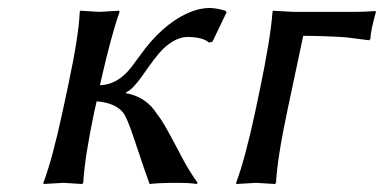

<svg xmlns="http://www.w3.org/2000/svg" viewBox="-20 -459 964 482"><path d="M152.3 -250Q177.7 -369.6 180.2 -429.2L181.6 -432.1Q183.6 -432.1 230 -429.2Q230 -429.2 278.8 -432.1L280.3 -429.2Q260.3 -374.5 231.9 -250L231 -245.1Q274.9 -246.1 309.1 -289.6Q314.9 -296.9 326.2 -312.5Q346.2 -340.3 358.4 -354Q417 -420.4 480.5 -436Q494.1 -439 506.3 -439Q524.9 -438.5 545.9 -432.1L548.8 -428.2L513.2 -354L504.9 -352.1Q488.8 -366.2 449.7 -366.2Q419.4 -365.2 388.2 -335Q372.1 -319.3 335.4 -266.1Q312.5 -233.9 296.4 -227.1L295.9 -225.1Q339.8 -217.3 366.2 -184.1Q374 -173.8 384.8 -158.2Q398.9 -136.7 438 -61.5Q456.1 -27.8 476.1 0L473.6 2.9Q459 0 421.9 0Q381.8 0 355.5 2.9Q348.1 -16.1 315.9 -112.8Q298.8 -164.6 288.1 -177.7Q267.1 -201.2 222.7 -204.6L216.8 -179.2Q192.4 -63 189 0L186.5 2.9Q184.6 2.9 139.2 0L89.4 2.9L88.9 0Q111.8 -61 137.2 -179.2Z M631.3 -229Q659.2 -361.8 664.1 -429.2L665.5 -432.1Q667.5 -432.1 716.8 -429.2H867.2Q892.6 -429.2 922.4 -431.2L923.8 -429.2Q911.1 -385.3 909.7 -360.8L906.7 -357.9Q906.7 -357.9 849.6 -365.2Q802.7 -368.7 741.2 -369.1L701.2 -180.2Q676.3 -63 672.9 0L670.4 2.9Q668.5 2.9 623 0L573.2 2.9L572.8 0Q595.7 -61.5 621.1 -180.2Z"/></svg>

Font: Linux Biolinum Capitals O
Style: Italic Samll Caps
Weight: 400
Italic angle: -12°
Designer: Philipp H. Poll
Foundry: Philipp H. Poll
Version: Version 0.6.2